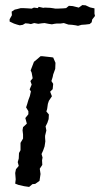

<svg xmlns="http://www.w3.org/2000/svg" viewBox="-20 -728 395 758"><path d="M43 -60 54 -73 50 -88 54 -102 55 -124 61 -135V-164L71 -181V-197L69 -214L71 -226L86 -240L80 -262L92 -277V-289L83 -304L87 -316L92 -333L98 -349L102 -367L97 -375L105 -394L100 -408L109 -419L105 -441L101 -450L114 -484L125 -493L140 -506H148L184 -502L190 -501L199 -480L198 -456L190 -434L188 -424L183 -408L190 -397L188 -376L178 -366L185 -348L173 -330L169 -318L166 -297L163 -288L173 -276L172 -258L167 -243L160 -229L163 -213L158 -192V-184L159 -170L156 -150L150 -133L144 -120L148 -106L146 -95L147 -77L137 -62L140 -41L136 -14L119 -2L108 -1L95 10L75 7L53 2L40 -3L42 -20L40 -45ZM58 -628 47 -631 35 -635 18 -643V-652L27 -668L26 -682L38 -690L47 -692L62 -696H71L90 -695L105 -694L114 -698L129 -696L133 -701L151 -697L157 -698L179 -697L193 -695L198 -694H208L230 -695L241 -696L252 -705L267 -704L291 -698L305 -708L318 -707L335 -699L339 -698L353 -695V-674L355 -665L344 -651L342 -640L334 -633L317 -631L302 -630L288 -626L279 -628L265 -630L250 -631L232 -637L218 -635H203L195 -634L185 -632L171 -634L156 -637L145 -636L131 -634L115 -637L102 -633L92 -635L80 -636L70 -630Z"/></svg>

Font: Winky Rough Light
Style: Italic
Weight: 300
Italic angle: -8.97852°
Designer: Simon Atzbach
Foundry: typofactur
Version: Version 1.206; ttfautohint (v1.8.4.7-5d5b)